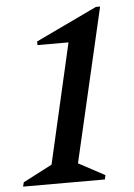

<svg xmlns="http://www.w3.org/2000/svg" viewBox="-52 -746 546 785"><g transform="rotate(-5 221.5 -353.0)"><path d="M10.8 0 15.2 -17.4 134.5 -79.3 247.2 -571.3H119.8V-586.3L371.5 -706H388.7L242.7 -75.3L350.5 -17.4L346.4 0Z"/></g></svg>

Font: Platypi Light
Style: Italic
Weight: 300
Italic angle: -13°
Designer: David Sargent
Foundry: Bolt Cutter Type
Version: Version 1.200